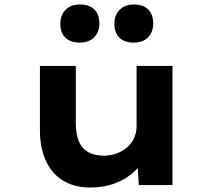

<svg xmlns="http://www.w3.org/2000/svg" viewBox="-20 -825 953 856"><path d="M381 11Q313 11 262.5 -19Q212 -49 185 -107Q158 -165 158 -246V-531H318V-275Q318 -228 331 -196Q344 -164 372 -147.5Q400 -131 443 -131Q473 -131 499 -140.5Q525 -150 545.5 -167Q566 -184 577.5 -209Q589 -234 589 -264V-531H749V0H599L592 -109L621 -121Q609 -88 576 -57.5Q543 -27 493.5 -8Q444 11 381 11ZM577 -635Q535 -635 512.5 -657Q490 -679 490 -719Q490 -758 513.5 -781.5Q537 -805 577 -805Q618 -805 640.5 -783Q663 -761 663 -720Q663 -682 640 -658.5Q617 -635 577 -635ZM336 -635Q294 -635 271.5 -657Q249 -679 249 -719Q249 -758 272.5 -781.5Q296 -805 336 -805Q378 -805 400.5 -783Q423 -761 423 -720Q423 -682 399.5 -658.5Q376 -635 336 -635Z"/></svg>

Font: Lexend Peta
Style: Bold
Weight: 700
Designer: Bonnie Shaver-Troup, Thomas Jockin
Foundry: Lexend
Version: Version 1.007